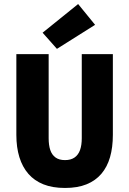

<svg xmlns="http://www.w3.org/2000/svg" viewBox="-20 -919 640 951"><path d="M302 12Q240 12 195 -6Q150 -24 120.5 -58Q91 -92 76 -140.5Q61 -189 61 -251V-651H221V-234Q221 -200 229 -176Q237 -152 255 -139Q273 -126 302 -126Q331 -126 349.5 -139Q368 -152 376.5 -176Q385 -200 385 -234V-651H539V-251Q539 -189 525 -140.5Q511 -92 482 -58Q453 -24 408.5 -6Q364 12 302 12ZM262 -677 191 -757 367 -899 451 -796Z"/></svg>

Font: Source Code Pro ExtraLight ExtraBold
Style: Regular
Weight: 800
Monospace: yes
Version: Version 1.018;hotconv 1.0.116;makeotfexe 2.5.65601